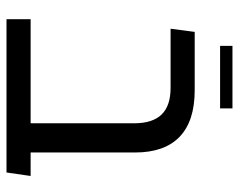

<svg xmlns="http://www.w3.org/2000/svg" viewBox="-94 -658 752 605"><g transform="rotate(90 282.5 -356.0)"><path d="M369 0V-402Q369 -460 341.5 -488.5Q314 -517 258 -517H71L81 -593H265Q362 -593 411.5 -545.5Q461 -498 461 -405V-66Q457 -48 446.5 -32Q436 -16 423 0ZM41 0V-76H535L524 0ZM125 -673V-712H322V-673Z"/></g></svg>

Font: Noto Sans Hebrew Thin
Style: Regular
Weight: 400
Version: Version 3.001